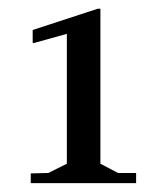

<svg xmlns="http://www.w3.org/2000/svg" viewBox="-20 -739 371 436"><path d="M202.1 -719.2H208V-367.2L248 -346.2H289.1V-323.2H49.8V-345.2L89.8 -346.2L131.8 -367.2V-662.1L56.2 -641.1L54.2 -642.1V-670.9Z"/></svg>

Font: Ortica Angular Bold
Style: Regular
Weight: 700
Designer: Benedetta Bovani
Foundry: Collletttivo
Version: Version 2.000;Glyphs 3.1.2 (3151)